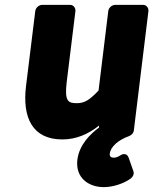

<svg xmlns="http://www.w3.org/2000/svg" viewBox="-20 -536 647 789"><path d="M87 -183C71 -53 113 37 236 37C294 37 343 15 387 -20V-12C351 15 306 58 298 120C289 194 343 233 407 233C441 233 487 220 518 197C527 190 532 178 528 167L509 113C500 87 477 100 472 104C466 108 456 112 448 112C436 112 430 107 431 95C433 82 440 68 457 53C469 43 486 32 511 23C521 19 529 10 530 0L590 -491C591 -502 583 -516 568 -516H453C442 -516 427 -506 425 -491L385 -164C347 -124 327 -112 295 -112C259 -112 245 -121 254 -198L290 -491C291 -502 283 -516 268 -516H153C142 -516 127 -506 125 -491Z"/></svg>

Font: Falling Sky
Style: BlkObl
Weight: 900
Designer: Paul D. Hunt
Foundry: Adobe Systems Incorporated
Version: Version 1.02